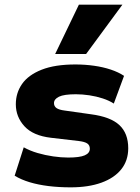

<svg xmlns="http://www.w3.org/2000/svg" viewBox="-20 -794 600 825"><path d="M284 11Q233 11 188.5 5.5Q144 0 107.5 -11Q71 -22 43 -39L82 -161Q109 -146 141.5 -136.5Q174 -127 208.5 -122Q243 -117 273 -117Q322 -117 344 -126.5Q366 -136 366 -155Q366 -170 355 -177.5Q344 -185 319 -188L199 -202Q122 -211 85 -251.5Q48 -292 48 -346Q48 -395 75 -433.5Q102 -472 159 -494.5Q216 -517 304 -517Q345 -517 384 -511.5Q423 -506 456 -495Q489 -484 513 -468L469 -349Q449 -362 421.5 -371Q394 -380 364 -384.5Q334 -389 306 -389Q255 -389 233.5 -378.5Q212 -368 212 -351Q212 -337 223 -329.5Q234 -322 258 -319L371 -303Q455 -292 493 -256.5Q531 -221 531 -157Q531 -104 501 -66.5Q471 -29 415.5 -9Q360 11 284 11ZM217 -562 319 -774H506L350 -562Z"/></svg>

Font: Nunito Sans 7pt Black
Style: Regular
Weight: 900
Designer: Vernon Adams
Foundry: Vernon Adams
Version: Version 3.101;gftools[0.9.27]